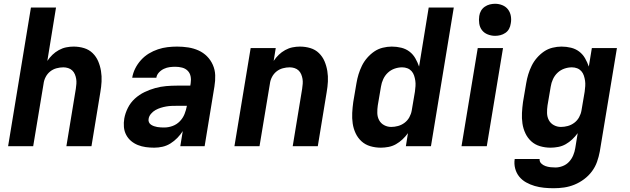

<svg xmlns="http://www.w3.org/2000/svg" viewBox="-20 -775 3340 1018"><path d="M23 0 144 -735H277L231 -452Q243 -470 258 -484.5Q273 -499 292 -509.5Q311 -520 331 -524Q351 -528 370 -528Q399 -528 425.5 -520Q452 -512 471 -493.5Q490 -475 500.5 -450.5Q511 -426 515.5 -398.5Q520 -371 518.5 -342.5Q517 -314 512 -286L465 0H332L382 -304Q384 -317 385 -330.5Q386 -344 384 -356.5Q382 -369 377 -381Q372 -393 363 -401.5Q354 -410 341.5 -414Q329 -418 316 -418Q298 -418 279.5 -413Q261 -408 246 -396Q231 -384 222 -366.5Q213 -349 211 -331L156 0Z M798 8Q775 8 753 5Q731 2 711 -6Q691 -14 675 -27.5Q659 -41 649 -60Q639 -79 637 -101.5Q635 -124 639 -147Q644 -175 658 -203Q672 -231 695 -252Q718 -273 746 -286.5Q774 -300 803 -308Q832 -316 861 -318.5Q890 -321 919 -321H989L991 -334Q994 -353 990.5 -370.5Q987 -388 975 -400Q963 -412 945.5 -416.5Q928 -421 910 -421Q894 -421 879 -419Q864 -417 849 -410Q834 -403 822.5 -390.5Q811 -378 809 -363H681Q685 -388 697 -412Q709 -436 727.5 -456.5Q746 -477 769 -491Q792 -505 817.5 -513.5Q843 -522 868.5 -525Q894 -528 919 -528Q949 -528 978 -523.5Q1007 -519 1032.5 -507.5Q1058 -496 1077.5 -476.5Q1097 -457 1108.5 -431Q1120 -405 1121 -376Q1122 -347 1117 -317L1065 0H936L949 -80Q937 -61 920.5 -44Q904 -27 884 -14.5Q864 -2 842 3Q820 8 798 8ZM851 -99Q873 -99 895 -107Q917 -115 933.5 -132Q950 -149 958.5 -170.5Q967 -192 971 -214H919Q904 -214 890 -213.5Q876 -213 861.5 -210.5Q847 -208 832.5 -203.5Q818 -199 804.5 -191.5Q791 -184 780.5 -171.5Q770 -159 768 -145Q766 -136 769.5 -127.5Q773 -119 780.5 -114Q788 -109 796.5 -106Q805 -103 814 -101.5Q823 -100 832.5 -99.5Q842 -99 851 -99Z M1223 0 1309 -520H1442L1431 -452Q1443 -470 1458 -484.5Q1473 -499 1492 -509.5Q1511 -520 1531 -524Q1551 -528 1570 -528Q1599 -528 1625.5 -520Q1652 -512 1671 -493.5Q1690 -475 1700.5 -450.5Q1711 -426 1715.5 -398.5Q1720 -371 1718.5 -342.5Q1717 -314 1712 -286L1665 0H1532L1582 -304Q1584 -317 1585 -330.5Q1586 -344 1584 -356.5Q1582 -369 1577 -381Q1572 -393 1563 -401.5Q1554 -410 1541.5 -414Q1529 -418 1516 -418Q1498 -418 1479.5 -413Q1461 -408 1446 -396Q1431 -384 1422 -366.5Q1413 -349 1411 -331L1356 0Z M1999 8Q1970 8 1943 0Q1916 -8 1896.5 -26Q1877 -44 1865.5 -68.5Q1854 -93 1850 -120.5Q1846 -148 1847.5 -176.5Q1849 -205 1853 -234L1870 -334Q1874 -358 1881 -381Q1888 -404 1899 -426.5Q1910 -449 1927 -468.5Q1944 -488 1964.5 -502Q1985 -516 2009.5 -522Q2034 -528 2057 -528Q2083 -528 2107.5 -522Q2132 -516 2151 -501.5Q2170 -487 2182 -466Q2194 -445 2202 -422L2253 -735H2386L2265 0H2132L2143 -69Q2130 -51 2114 -36Q2098 -21 2079.5 -10.5Q2061 0 2040 4Q2019 8 1999 8ZM2054 -102Q2072 -102 2090.5 -107Q2109 -112 2125 -124Q2141 -136 2150.5 -153.5Q2160 -171 2163 -189L2180 -289Q2182 -304 2183 -318.5Q2184 -333 2182 -347Q2180 -361 2175.5 -374.5Q2171 -388 2162 -398Q2153 -408 2140 -413Q2127 -418 2112 -418Q2092 -418 2072 -411Q2052 -404 2036.5 -389.5Q2021 -375 2012 -355.5Q2003 -336 2000 -316L1983 -216Q1980 -196 1980.5 -175.5Q1981 -155 1990 -138Q1999 -121 2016.5 -111.5Q2034 -102 2054 -102Z M2427 0 2513 -520H2647L2561 0ZM2605 -585Q2585 -585 2566 -592.5Q2547 -600 2535.5 -615Q2524 -630 2521 -650Q2518 -670 2521 -690Q2523 -705 2530.5 -718Q2538 -731 2550.5 -739.5Q2563 -748 2577 -751.5Q2591 -755 2605 -755Q2625 -755 2643.5 -747.5Q2662 -740 2673.5 -725Q2685 -710 2688.5 -690Q2692 -670 2688 -650Q2686 -635 2679 -622Q2672 -609 2659.5 -600.5Q2647 -592 2633 -588.5Q2619 -585 2605 -585Z M2916 223Q2890 223 2864.5 220.5Q2839 218 2815 211Q2791 204 2769.5 192Q2748 180 2733 161.5Q2718 143 2711.5 118.5Q2705 94 2709 68H2841Q2840 82 2849.5 91.5Q2859 101 2872 105.5Q2885 110 2898 111.5Q2911 113 2925 113Q2944 113 2963.5 105.5Q2983 98 2997 83Q3011 68 3019 49Q3027 30 3030 11L3043 -69Q3030 -51 3014 -36Q2998 -21 2979.5 -10.5Q2961 0 2940 4Q2919 8 2899 8Q2870 8 2843 0Q2816 -8 2796.5 -26Q2777 -44 2765.5 -68.5Q2754 -93 2750 -120.5Q2746 -148 2747.5 -176.5Q2749 -205 2753 -234L2770 -334Q2774 -358 2781 -381Q2788 -404 2799 -426.5Q2810 -449 2827 -468.5Q2844 -488 2864.5 -502Q2885 -516 2909.5 -522Q2934 -528 2957 -528Q2983 -528 3007.5 -522Q3032 -516 3051 -501.5Q3070 -487 3082 -466Q3094 -445 3102 -422L3118 -520H3251L3160 29Q3155 56 3145.5 83Q3136 110 3118.5 133.5Q3101 157 3077 175Q3053 193 3026 204Q2999 215 2971.5 219Q2944 223 2916 223ZM2954 -102Q2972 -102 2990.5 -107Q3009 -112 3025 -124Q3041 -136 3050.5 -153.5Q3060 -171 3063 -189L3080 -289Q3082 -304 3083 -318.5Q3084 -333 3082 -347Q3080 -361 3075.5 -374.5Q3071 -388 3062 -398Q3053 -408 3040 -413Q3027 -418 3012 -418Q2992 -418 2972 -411Q2952 -404 2936.5 -389.5Q2921 -375 2912 -355.5Q2903 -336 2900 -316L2883 -216Q2880 -196 2880.5 -175.5Q2881 -155 2890 -138Q2899 -121 2916.5 -111.5Q2934 -102 2954 -102Z"/></svg>

Font: Iosevka Aile Extrabold Oblique
Style: Regular
Weight: 800
Italic angle: -9°
Designer: Belleve Invis
Foundry: Belleve Invis
Version: Version 31.1.0; ttfautohint (v1.8.4)